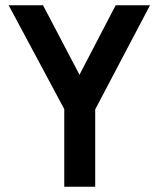

<svg xmlns="http://www.w3.org/2000/svg" viewBox="-20 -712 605 732"><path d="M343 -295V0H225V-296L13 -692H144L283 -427L421 -692H552Z"/></svg>

Font: TitilliumText22L Rg
Style: Bold
Weight: 700
Designer: Campivisivi
Foundry: Campivisivi
Version: 1.000